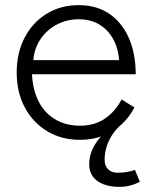

<svg xmlns="http://www.w3.org/2000/svg" viewBox="-20 -532 583 747"><path d="M291 12Q219 12 163.5 -21.5Q108 -55 76.5 -114Q45 -173 45 -250Q45 -327 76 -386Q107 -445 161.5 -478.5Q216 -512 286 -512Q357 -512 406.5 -477.5Q456 -443 482 -382.5Q508 -322 508 -243H81L104 -262Q104 -193 127 -144Q150 -95 192.5 -69Q235 -43 291 -43Q349 -43 389.5 -71.5Q430 -100 453 -145L503 -114Q484 -77 453.5 -48.5Q423 -20 382 -4Q341 12 291 12ZM109 -280 84 -298H469L444 -279Q444 -332 424.5 -372Q405 -412 370 -434.5Q335 -457 286 -457Q238 -457 197.5 -434.5Q157 -412 133 -372.5Q109 -333 109 -280ZM445 195Q408 195 381.5 184.5Q355 174 341 154.5Q327 135 327 108Q327 76 340.5 47Q354 18 379 -7.5Q404 -33 439 -51L455 -50Q431 -30 416 -6.5Q401 17 394 41.5Q387 66 387 89Q387 113 400.5 126.5Q414 140 438 140Q456 140 474 137Q492 134 505 129L524 175Q506 185 485.5 190Q465 195 445 195Z"/></svg>

Font: Figtree Light Light
Style: Regular
Weight: 300
Version: Version 2.001;gftools[0.9.30]